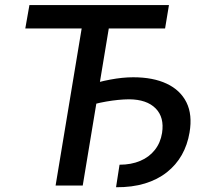

<svg xmlns="http://www.w3.org/2000/svg" viewBox="-20 -748 820 774"><path d="M316.4 -314.5 331.1 -402.8Q375.5 -418 424.8 -427.2Q474.1 -436.5 517.1 -436.5Q597.2 -436.5 652.1 -410.6Q707 -384.8 731.7 -335.2Q756.3 -285.6 744.1 -213.9Q735.8 -164.1 712.9 -123.5Q689.9 -83 652.6 -53.5Q615.2 -23.9 564 -8.3Q512.7 7.3 447.8 6.8L461.9 -84Q508.8 -84 545.2 -99.4Q581.5 -114.7 604.2 -143.6Q627 -172.4 633.3 -211.9Q643.1 -274.9 607.4 -311Q571.8 -347.2 500 -347.7Q457.5 -347.2 408.2 -338.6Q358.9 -330.1 316.4 -314.5ZM431.6 -711.9 313.5 0H204.1L322.3 -711.9ZM661.1 -727.5 645.5 -633.3H82L98.6 -727.5Z"/></svg>

Font: Inter Tight Medium
Style: Italic
Weight: 500
Italic angle: -9.39999°
Designer: Rasmus Andersson
Foundry: rsms
Version: Version 3.004